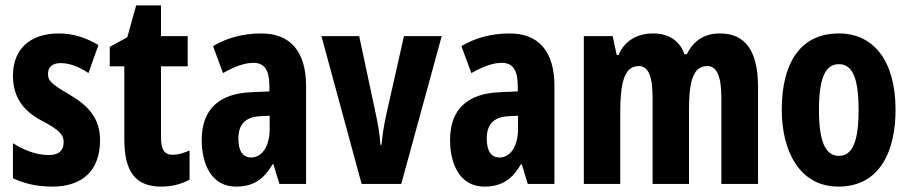

<svg xmlns="http://www.w3.org/2000/svg" viewBox="-20 -682 3377 712"><path d="M351 -162C351 -246 305 -291 238 -331C170 -371 158 -382 158 -408C158 -434 175 -448 205 -448C241 -448 277 -432 308 -411L345 -515C297 -543 251 -558 198 -558C91 -558 28 -499 28 -402C28 -322 66 -271 134 -235C205 -198 216 -180 216 -154C216 -123 197 -107 161 -107C113 -107 65 -127 28 -151V-21C72 0 121 10 174 10C285 10 351 -49 351 -162Z M620 -108C589 -108 577 -129 577 -171V-436H676V-548H577V-662H485L452 -544L387 -508V-436H441V-166C441 -47 481 10 578 10C618 10 652 1 683 -16V-124C660 -114 639 -108 620 -108Z M949 -558C881 -558 820 -541 770 -511L807 -411C853 -437 889 -449 920 -449C961 -449 979 -421 979 -364V-343L911 -340C793 -335 728 -277 728 -163C728 -74 764 10 855 10C920 10 958 -17 991 -73H994L1016 0H1115V-363C1115 -492 1056 -558 949 -558ZM944 -251 980 -253V-203C980 -139 951 -98 912 -98C881 -98 864 -121 864 -168C864 -221 890 -248 944 -251Z M1321 0H1468L1618 -548H1478L1412 -255C1403 -213 1397 -175 1395 -145H1391C1388 -187 1381 -224 1373 -262L1312 -548H1172Z M1870 -558C1802 -558 1741 -541 1691 -511L1728 -411C1774 -437 1810 -449 1841 -449C1882 -449 1900 -421 1900 -364V-343L1832 -340C1714 -335 1649 -277 1649 -163C1649 -74 1685 10 1776 10C1841 10 1879 -17 1912 -73H1915L1937 0H2036V-363C2036 -492 1977 -558 1870 -558ZM1865 -251 1901 -253V-203C1901 -139 1872 -98 1833 -98C1802 -98 1785 -121 1785 -168C1785 -221 1811 -248 1865 -251Z M2650 -558C2591 -558 2552 -531 2527 -481H2518C2503 -525 2466 -558 2402 -558C2342 -558 2295 -530 2274 -478H2267L2252 -548H2145V0H2280V-259C2280 -377 2295 -437 2349 -437C2384 -437 2400 -400 2400 -320V0H2535V-274C2535 -385 2552 -437 2603 -437C2638 -437 2655 -400 2655 -319V0H2791V-360C2791 -493 2744 -558 2650 -558Z M3301 -275C3301 -457 3219 -558 3091 -558C2942 -558 2879 -440 2879 -275C2879 -122 2945 10 3089 10C3245 10 3301 -125 3301 -275ZM3017 -274C3017 -389 3039 -444 3091 -444C3143 -444 3164 -388 3164 -275C3164 -161 3143 -104 3091 -104C3039 -104 3017 -162 3017 -274Z"/></svg>

Font: Noto Sans Oriya ExtCond Bold
Style: Bold
Weight: 700
Width: 2
Designer: Amélie Bonet and Sol Matas
Foundry: Google LLC
Version: Version 2.006